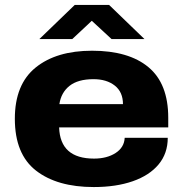

<svg xmlns="http://www.w3.org/2000/svg" viewBox="-20 -744 740 776"><path d="M139 -586 282 -724H421L564 -586H431L351 -660L272 -586ZM359 12Q211 12 125.5 -54.5Q40 -121 40 -264Q40 -403 124 -471Q208 -539 352 -539Q500 -539 580 -472.5Q660 -406 660 -268V-229H219Q223 -103 360 -103Q412 -103 447 -125.5Q482 -148 484 -187H658Q658 -124 621 -79.5Q584 -35 516.5 -11.5Q449 12 359 12ZM220 -323H477Q477 -372 444 -398Q411 -424 358 -424Q295 -424 261 -397Q227 -370 220 -323Z"/></svg>

Font: Archivo SemiExpanded ExtraBold
Style: Regular
Weight: 800
Width: 6
Designer: Hector Gatti
Foundry: Omnibus-Type
Version: Version 2.001; ttfautohint (v1.8.3)